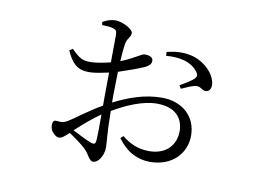

<svg xmlns="http://www.w3.org/2000/svg" viewBox="-69 -663 1138 829"><g transform="rotate(10 500.0 -249.0)"><path d="M616 -445C669 -450 727 -441 757 -398C765 -386 764 -380 756 -371C746 -360 711 -339 695 -330L703 -316C720 -324 750 -337 763 -339C787 -343 794 -323 812 -325C828 -327 834 -341 833 -357C830 -406 775 -456 716 -467C682 -473 652 -471 615 -462ZM248 -95C234 -87 224 -83 203 -86C186 -88 182 -82 182 -63C182 -52 186 -41 196 -31C205 -22 212 -17 221 -17C232 -17 242 -24 264 -45C290 -28 319 -7 335 8C360 30 366 60 384 60C408 60 429 24 429 -10C429 -37 423 -65 422 -169C481 -204 552 -235 614 -235C695 -235 730 -191 730 -134C730 -74 689 -27 614 -27C563 -27 525 -47 495 -72L483 -61C522 -7 571 18 626 18C723 18 782 -46 782 -124C782 -209 719 -264 630 -264C554 -264 485 -238 421 -206V-238L423 -341C459 -353 509 -370 537 -383C553 -392 562 -401 561 -414C561 -432 538 -435 525 -435C509 -435 483 -410 425 -388C427 -423 430 -452 433 -468C438 -492 453 -498 453 -515C453 -534 404 -558 375 -558C355 -558 335 -551 319 -541L321 -528C342 -527 356 -527 369 -523C384 -518 387 -513 387 -496L386 -376C355 -368 325 -363 303 -362C264 -361 252 -368 214 -405L200 -396C231 -325 264 -318 302 -318C324 -318 358 -325 386 -331L385 -232V-186C333 -157 274 -111 248 -95ZM385 -147C385 -97 385 -60 383 -32C382 -17 375 -14 360 -20C338 -28 306 -45 278 -59C310 -88 349 -123 385 -147Z"/></g></svg>

Font: Noto Serif TC Light
Style: Regular
Weight: 300
Designer: Ryoko NISHIZUKA 西塚涼子 (kana & ideographs); Frank Grießhammer (Latin, Greek & Cyrillic); Wenlong ZHANG 张文龙 (bopomofo); San
Foundry: Adobe
Version: Version 2.001;hotconv 1.1.0;makeotfexe 2.6.0